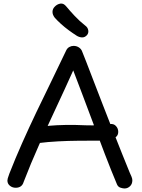

<svg xmlns="http://www.w3.org/2000/svg" viewBox="-20 -1049 806 1088"><path d="M114 -18Q109 -1 97.5 7Q86 15 69 15Q50 15 36 3.5Q22 -8 22 -26Q22 -31 24 -38.5Q26 -46 33 -65Q67 -152 105.5 -238.5Q144 -325 185.5 -412Q227 -499 270 -586.5Q313 -674 355 -763Q361 -776 372.5 -782.5Q384 -789 397 -789Q414 -789 427.5 -780Q441 -771 446 -756Q451 -744 468 -700.5Q485 -657 509 -594Q533 -531 561.5 -458Q590 -385 618.5 -312Q647 -239 672.5 -176Q698 -113 715 -71Q720 -61 725 -48.5Q730 -36 730 -28Q730 -6 716.5 6.5Q703 19 686 19Q676 19 662.5 14.5Q649 10 643 -4Q609 -85 574.5 -175Q540 -265 507 -353.5Q474 -442 445 -518.5Q416 -595 395 -650Q346 -541 296.5 -435.5Q247 -330 200.5 -226Q154 -122 114 -18ZM196 -238Q181 -237 163.5 -252Q146 -267 146 -286Q146 -299 155 -307.5Q164 -316 176.5 -321Q189 -326 200 -328Q222 -333 261 -336.5Q300 -340 352 -341Q404 -342 465 -339Q484 -338 504 -338.5Q524 -339 542.5 -340Q561 -341 576.5 -342.5Q592 -344 603 -346Q624 -349 637 -335Q650 -321 650 -302Q650 -285 639.5 -275Q629 -265 612 -260Q595 -255 576.5 -253.5Q558 -252 542 -252Q485 -252 426 -251.5Q367 -251 309.5 -248Q252 -245 196 -238ZM414 -847Q392 -861 369 -878Q346 -895 325.5 -913.5Q305 -932 290 -949Q277 -966 277.5 -982.5Q278 -999 290 -1011Q303 -1025 321.5 -1028.5Q340 -1032 356 -1012Q374 -990 402.5 -959.5Q431 -929 463 -904Q477 -894 480 -878Q483 -862 473 -850Q460 -836 444 -837Q428 -838 414 -847Z"/></svg>

Font: Playpen Sans Deva
Style: Regular
Weight: 400
Designer: Pooja Saxena, Gunjan Panchal, Laura Meseguer, Veronika Burian, José Scaglione
Foundry: TypeTogether
Version: Version 2.000